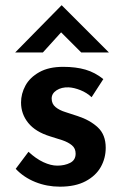

<svg xmlns="http://www.w3.org/2000/svg" viewBox="-20 -692 465 721"><path d="M205 9Q156 9 112.5 -8.5Q69 -26 39 -58L87 -122Q115 -96 143 -83Q171 -70 195 -70Q223 -70 243.5 -80.5Q264 -91 264 -115Q264 -135 250 -146.5Q236 -158 214 -165.5Q192 -173 168 -180Q113 -197 86 -230.5Q59 -264 59 -307Q59 -340 75.5 -370.5Q92 -401 127.5 -421Q163 -441 217 -441Q265 -441 301 -430.5Q337 -420 368 -395L324 -327Q306 -344 282 -353.5Q258 -363 238 -364Q211 -365 192.5 -353Q174 -341 174 -322Q174 -302 188.5 -290Q203 -278 226 -271Q249 -264 272 -256Q318 -241 347.5 -213.5Q377 -186 377 -137Q377 -98 358.5 -65Q340 -32 301.5 -11.5Q263 9 205 9ZM285 -495 198 -582 228 -591 141 -495H37L211 -672H212L389 -495Z"/></svg>

Font: Reem Kufi Fun Medium
Style: Regular
Weight: 500
Designer: Khaled Hosny
Version: Version 1.005